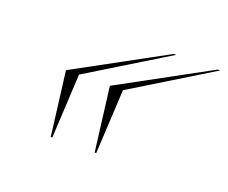

<svg xmlns="http://www.w3.org/2000/svg" viewBox="-72 -445 696 585"><g transform="rotate(20 276.5 -152.5)"><path d="M142 31H137L111 -176L403 -335H411L153 -177ZM284 30H279L253 -177L545 -336H553L295 -178Z"/></g></svg>

Font: Ballet
Style: Regular
Weight: 400
Designer: Maximiliano R. Sproviero
Foundry: Omnibus-Type
Version: Version 1.100